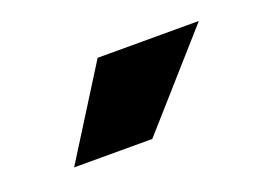

<svg xmlns="http://www.w3.org/2000/svg" viewBox="-42 -829 420 310"><g transform="rotate(-20 168.5 -673.5)"><path d="M140.1 -750H314L178.2 -596.7H43.9Z"/></g></svg>

Font: Roboto Black
Style: Regular
Weight: 900
Designer: Google
Version: Version 2.134; 2016